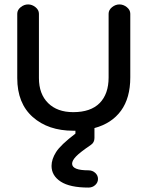

<svg xmlns="http://www.w3.org/2000/svg" viewBox="-20 -569 667 868"><path d="M311 22Q198 22 128 -40Q58 -102 58 -216V-507Q58 -524 73.5 -536.5Q89 -549 107 -549Q125 -549 140.5 -536.5Q156 -524 156 -507V-216Q156 -144 197.5 -103Q239 -62 311 -62Q390 -62 430.5 -103Q471 -144 471 -219V-507Q471 -524 486.5 -536.5Q502 -549 520 -549Q538 -549 553.5 -536.5Q569 -524 569 -507V-219Q569 -126 527 -68.5Q485 -11 407 10V55Q407 75 391 86Q341 120 323.5 138.5Q306 157 306 171Q306 201 380 201Q398 201 410.5 212.5Q423 224 423 240Q423 256 410.5 267.5Q398 279 380 279Q296 279 254.5 252Q213 225 213 181Q213 151 233.5 118.5Q254 86 321 35V22Z"/></svg>

Font: Hoogli
Style: Bold
Weight: 700
Designer: Anand Singh Naorem
Foundry: Brand New Type
Version: Version 1.00 b007